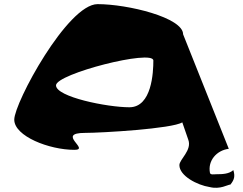

<svg xmlns="http://www.w3.org/2000/svg" viewBox="-20 -725 1176 929"><path d="M49 -146C49 -66 218 0 340 0C419 0 248 -82 392 -82C471 -82 813 -102 862 -133L891 -49C910 2 848 46 848 74C848 126 935 171 994 180C1046 193 1082 168 1095 168C1114 144 1118 128 1109 98C1088 117 1056 118 1028 118C1015 118 999 122 996 112C984 52 1029 2 1087 -5L866 -559C866 -640 598 -705 452 -705C307 -705 49 -228 49 -146ZM251 -312C251 -368 722 -488 722 -432C722 -376 715 -206 606 -206C499 -206 251 -256 251 -312Z"/></svg>

Font: Ampere
Style: UltExt
Weight: 400
Version: Version 1